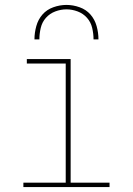

<svg xmlns="http://www.w3.org/2000/svg" viewBox="-20 -760 540 780"><path d="M75 0V-18H247V-502H89V-520H267V-18H425V0ZM120 -600Q120 -627 127.5 -654Q135 -681 152.5 -701Q170 -721 196.5 -730.5Q223 -740 250 -740Q277 -740 303.5 -730.5Q330 -721 347.5 -701Q365 -681 372.5 -654Q380 -627 380 -600H360Q360 -623 354.5 -646.5Q349 -670 333.5 -687.5Q318 -705 295.5 -713.5Q273 -722 250 -722Q227 -722 204.5 -713.5Q182 -705 166.5 -687.5Q151 -670 145.5 -646.5Q140 -623 140 -600Z"/></svg>

Font: Zed Mono Thin
Style: Regular
Weight: 100
Monospace: yes
Designer: Belleve Invis
Foundry: Belleve Invis
Version: Version 1.0.0; ttfautohint (v1.8.4)